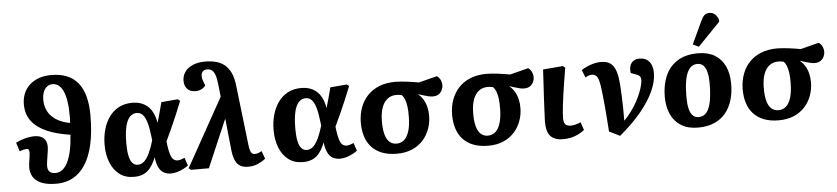

<svg xmlns="http://www.w3.org/2000/svg" viewBox="-47 -1098 6137 1408"><g transform="rotate(-5 3021.5 -394.5)"><path d="M322 15.5Q252.5 15.5 210.5 -2.5Q168.5 -20.5 150.2 -51.3Q132 -82 132.5 -120Q133 -140.5 136 -160.7Q139 -181 141.7 -198.2Q144.5 -215.5 144.5 -225.5Q145.5 -241.5 141 -249.5Q136.5 -257.5 123.5 -257.5Q116.5 -257.5 102.2 -254.2Q88 -251 73.5 -244.5L52.5 -310Q82 -325 119.2 -335.3Q156.5 -345.5 190.5 -345.5Q234.5 -345.5 257.8 -323.5Q281 -301.5 281 -262Q281 -247 278.3 -228.5Q275.5 -210 272.5 -190.5Q269.5 -171 266.8 -152.2Q264 -133.5 264 -118Q264 -91 278.5 -77.3Q293 -63.5 321.5 -63.5Q349.5 -63.5 372 -80.8Q394.5 -98 411.5 -132Q428.5 -166 439.5 -216.5Q450.5 -267 454.5 -333.5Q357 -347.5 284.7 -378.2Q212.5 -409 173 -460Q133.5 -511 133.5 -584.5Q133.5 -628.5 148.5 -664.7Q163.5 -701 192.2 -727.2Q221 -753.5 261.2 -767.7Q301.5 -782 351.5 -782Q418 -782 467.3 -761.7Q516.5 -741.5 548.8 -701.2Q581 -661 597 -601.2Q613 -541.5 613 -462.5Q613 -339.5 592.8 -249.5Q572.5 -159.5 534.3 -100.7Q496 -42 442.5 -13.2Q389 15.5 322 15.5ZM459.5 -420Q461 -432.5 461.2 -444.3Q461.5 -456 461.5 -468.5Q461.5 -533 454.2 -579.5Q447 -626 433 -655.7Q419 -685.5 399.2 -700Q379.5 -714.5 354.5 -714.5Q333 -714.5 315.5 -701.5Q298 -688.5 288.3 -664.2Q278.5 -640 278.5 -604.5Q278.5 -567 291 -536.3Q303.5 -505.5 327.3 -482Q351 -458.5 384.5 -442.8Q418 -427 459.5 -420Z M892 15Q829 15 785.7 -18Q742.5 -51 720 -108Q697.5 -165 697.5 -236.5Q697.5 -297 712.2 -349.5Q727 -402 755.7 -442.3Q784.5 -482.5 827.5 -505Q870.5 -527.5 926.5 -527.5Q957.5 -527.5 985.3 -518.8Q1013 -510 1035.8 -491.3Q1058.5 -472.5 1074.5 -441.8Q1090.5 -411 1098 -366.5H1099Q1105.5 -387.5 1112 -410.8Q1118.5 -434 1125.5 -460Q1132.5 -486 1139.5 -513.5L1260.5 -524L1277.5 -511.5Q1258 -461.5 1236.5 -411Q1215 -360.5 1193.8 -313.3Q1172.5 -266 1152 -223.5L1154.5 -199Q1161 -152.5 1169.5 -126Q1178 -99.5 1191 -88.5Q1204 -77.5 1222.5 -77.5Q1233 -77.5 1246.3 -81.8Q1259.5 -86 1273.5 -92L1293 -33.5Q1277 -21.5 1255.8 -10.8Q1234.5 0 1211.3 7Q1188 14 1164 14Q1136 14 1113.3 2Q1090.5 -10 1076 -38Q1061.5 -66 1055.5 -114H1054.5Q1037.5 -70.5 1015.5 -41.5Q993.5 -12.5 963.5 1.3Q933.5 15 892 15ZM929 -71Q955 -71 975.8 -90.8Q996.5 -110.5 1014.3 -148.3Q1032 -186 1048 -239.5L1045 -266.5Q1037.5 -332.5 1025.8 -372.5Q1014 -412.5 996.3 -431.2Q978.5 -450 952.5 -450Q928.5 -450 910.5 -436.2Q892.5 -422.5 880.5 -395.2Q868.5 -368 862.8 -328Q857 -288 857 -235Q857 -180.5 864.5 -144Q872 -107.5 888 -89.3Q904 -71 929 -71Z M1733 14Q1698.5 14 1675.3 1Q1652 -12 1638.8 -41Q1625.5 -70 1620 -118L1596 -350L1592.5 -345.5L1444.5 0H1313.5L1296.5 -12.5L1576.5 -515.5L1566.5 -605.5Q1562 -651 1552.8 -676.5Q1543.5 -702 1529.5 -712.7Q1515.5 -723.5 1495 -723.5Q1472.5 -723.5 1461.5 -710.7Q1450.5 -698 1450.5 -678.5Q1450.5 -663 1454.8 -649.5Q1459 -636 1465.5 -620.5L1471 -608.5Q1461 -593 1441.5 -582.5Q1422 -572 1395.5 -572Q1356.5 -572 1335.7 -595.2Q1315 -618.5 1315 -654.5Q1315 -691.5 1335.2 -720.2Q1355.5 -749 1393.8 -765.5Q1432 -782 1486 -782Q1528 -782 1563.8 -772.7Q1599.5 -763.5 1627 -741.5Q1654.5 -719.5 1672.3 -682Q1690 -644.5 1696.5 -587.5L1748 -146Q1751 -121 1755.5 -105.3Q1760 -89.5 1768 -82.3Q1776 -75 1789 -75Q1802 -75 1814 -79.3Q1826 -83.5 1840 -92L1861.5 -34Q1837.5 -14.5 1805 -0.3Q1772.5 14 1733 14Z M2136 15Q2073 15 2029.7 -18Q1986.5 -51 1964 -108Q1941.5 -165 1941.5 -236.5Q1941.5 -297 1956.2 -349.5Q1971 -402 1999.7 -442.3Q2028.5 -482.5 2071.5 -505Q2114.5 -527.5 2170.5 -527.5Q2201.5 -527.5 2229.3 -518.8Q2257 -510 2279.8 -491.3Q2302.5 -472.5 2318.5 -441.8Q2334.5 -411 2342 -366.5H2343Q2349.5 -387.5 2356 -410.8Q2362.5 -434 2369.5 -460Q2376.5 -486 2383.5 -513.5L2504.5 -524L2521.5 -511.5Q2502 -461.5 2480.5 -411Q2459 -360.5 2437.8 -313.3Q2416.5 -266 2396 -223.5L2398.5 -199Q2405 -152.5 2413.5 -126Q2422 -99.5 2435 -88.5Q2448 -77.5 2466.5 -77.5Q2477 -77.5 2490.3 -81.8Q2503.5 -86 2517.5 -92L2537 -33.5Q2521 -21.5 2499.8 -10.8Q2478.5 0 2455.3 7Q2432 14 2408 14Q2380 14 2357.3 2Q2334.5 -10 2320 -38Q2305.5 -66 2299.5 -114H2298.5Q2281.5 -70.5 2259.5 -41.5Q2237.5 -12.5 2207.5 1.3Q2177.5 15 2136 15ZM2173 -71Q2199 -71 2219.8 -90.8Q2240.5 -110.5 2258.3 -148.3Q2276 -186 2292 -239.5L2289 -266.5Q2281.5 -332.5 2269.8 -372.5Q2258 -412.5 2240.3 -431.2Q2222.5 -450 2196.5 -450Q2172.5 -450 2154.5 -436.2Q2136.5 -422.5 2124.5 -395.2Q2112.5 -368 2106.8 -328Q2101 -288 2101 -235Q2101 -180.5 2108.5 -144Q2116 -107.5 2132 -89.3Q2148 -71 2173 -71Z M2828 14Q2765 14 2718.5 -4.3Q2672 -22.5 2641.7 -56Q2611.5 -89.5 2597 -136.3Q2582.5 -183 2583.5 -240.5Q2584.5 -297.5 2602.5 -346.7Q2620.5 -396 2655.2 -433.2Q2690 -470.5 2741.8 -491.5Q2793.5 -512.5 2862 -512.5Q2879 -512.5 2901.5 -510.5Q2924 -508.5 2947.8 -505.8Q2971.5 -503 2994 -499.2Q3016.5 -495.5 3033.5 -492.5L3169 -527Q3187 -514 3195.3 -495.2Q3203.5 -476.5 3203.5 -458.5Q3203.5 -443 3196.3 -425Q3189 -407 3172 -394.2Q3155 -381.5 3125 -381.5Q3112.5 -381.5 3096.3 -385.2Q3080 -389 3061.3 -394.7Q3042.5 -400.5 3022 -407L3021.5 -405Q3042.5 -388 3057.5 -362.7Q3072.5 -337.5 3080 -306.2Q3087.5 -275 3087 -239.5Q3086.5 -192 3070.3 -146.8Q3054 -101.5 3022 -65.3Q2990 -29 2941.5 -7.5Q2893 14 2828 14ZM2832 -60Q2864 -60 2887.3 -80Q2910.5 -100 2923.7 -141.3Q2937 -182.5 2938 -246.5Q2939 -292.5 2934.5 -324.7Q2930 -357 2921.5 -377.7Q2913 -398.5 2901 -411Q2889.5 -413.5 2879.5 -414.7Q2869.5 -416 2861 -416Q2823 -416 2795.8 -395.2Q2768.5 -374.5 2754 -335Q2739.5 -295.5 2738.5 -238.5Q2737.5 -178 2747.8 -138.5Q2758 -99 2779.5 -79.5Q2801 -60 2832 -60Z M3500 14Q3437 14 3390.5 -4.3Q3344 -22.5 3313.7 -56Q3283.5 -89.5 3269 -136.3Q3254.5 -183 3255.5 -240.5Q3256.5 -297.5 3274.5 -346.7Q3292.5 -396 3327.2 -433.2Q3362 -470.5 3413.8 -491.5Q3465.5 -512.5 3534 -512.5Q3551 -512.5 3573.5 -510.5Q3596 -508.5 3619.8 -505.8Q3643.5 -503 3666 -499.2Q3688.5 -495.5 3705.5 -492.5L3841 -527Q3859 -514 3867.3 -495.2Q3875.5 -476.5 3875.5 -458.5Q3875.5 -443 3868.3 -425Q3861 -407 3844 -394.2Q3827 -381.5 3797 -381.5Q3784.5 -381.5 3768.3 -385.2Q3752 -389 3733.3 -394.7Q3714.5 -400.5 3694 -407L3693.5 -405Q3714.5 -388 3729.5 -362.7Q3744.5 -337.5 3752 -306.2Q3759.5 -275 3759 -239.5Q3758.5 -192 3742.3 -146.8Q3726 -101.5 3694 -65.3Q3662 -29 3613.5 -7.5Q3565 14 3500 14ZM3504 -60Q3536 -60 3559.3 -80Q3582.5 -100 3595.7 -141.3Q3609 -182.5 3610 -246.5Q3611 -292.5 3606.5 -324.7Q3602 -357 3593.5 -377.7Q3585 -398.5 3573 -411Q3561.5 -413.5 3551.5 -414.7Q3541.5 -416 3533 -416Q3495 -416 3467.8 -395.2Q3440.5 -374.5 3426 -335Q3411.5 -295.5 3410.5 -238.5Q3409.5 -178 3419.8 -138.5Q3430 -99 3451.5 -79.5Q3473 -60 3504 -60Z M4052 14Q4014 14 3990 3.2Q3966 -7.5 3952.7 -26Q3939.5 -44.5 3934.5 -68.8Q3929.5 -93 3929.5 -119.5Q3929.5 -124.5 3929.5 -131.5Q3929.5 -138.5 3930 -147.5Q3930.5 -156.5 3931 -167.8Q3931.5 -179 3932 -192.3Q3932.5 -205.5 3933.2 -221.5Q3934 -237.5 3935 -256Q3936 -274.5 3937 -295.5Q3938 -316.5 3939.5 -340.3Q3941 -364 3942.5 -390.5Q3944 -417 3945.5 -446.5Q3947 -476 3949 -508L4095 -520.5L4112 -508Q4102.5 -452 4094.8 -402.5Q4087 -353 4081 -311.5Q4075 -270 4071.3 -236.3Q4067.5 -202.5 4065.5 -178Q4063.5 -153.5 4063.5 -138Q4063.5 -119 4068.8 -106Q4074 -93 4085.5 -86.5Q4097 -80 4115 -80Q4133 -80 4152.5 -85.3Q4172 -90.5 4189.5 -98.5L4209 -40Q4186 -22 4161.3 -10Q4136.5 2 4109.3 8Q4082 14 4052 14Z M4469.5 26 4391 -13Q4388 -56 4385.7 -87Q4383.5 -118 4381.2 -147.3Q4379 -176.5 4375.5 -212.8Q4372 -249 4366.5 -301.5Q4360.5 -359 4352.5 -388.2Q4344.5 -417.5 4332.2 -428Q4320 -438.5 4300.5 -438.5Q4291 -438.5 4280 -435.2Q4269 -432 4253.5 -422.5L4231.5 -479Q4248.5 -490.5 4272 -501.3Q4295.5 -512 4322.3 -519Q4349 -526 4375 -526Q4402.5 -526 4424.3 -518.3Q4446 -510.5 4462 -491.3Q4478 -472 4488 -437.8Q4498 -403.5 4502 -350.5Q4505 -312.5 4506.8 -265.5Q4508.5 -218.5 4509.3 -170.8Q4510 -123 4509.5 -81.5Q4539.5 -111.5 4563.5 -144.8Q4587.5 -178 4605.8 -211.3Q4624 -244.5 4636 -274.8Q4648 -305 4654 -329.5Q4660 -354 4660 -369Q4660 -386 4652.3 -396Q4644.5 -406 4623.5 -413L4587 -426Q4580 -472.5 4599.8 -499.3Q4619.5 -526 4660.5 -526Q4705.5 -526 4731 -496.5Q4756.5 -467 4756.5 -411.5Q4756.5 -349.5 4723.3 -277Q4690 -204.5 4626 -127.7Q4562 -51 4469.5 26Z M5044 15.5Q4971 15.5 4921.3 -15Q4871.5 -45.5 4846 -101Q4820.5 -156.5 4820.5 -231Q4820.5 -317.5 4849.7 -384.5Q4879 -451.5 4939 -489.5Q4999 -527.5 5091 -527.5Q5163 -527.5 5212.8 -498Q5262.5 -468.5 5288.3 -413.8Q5314 -359 5314 -282Q5314 -219 5298 -164.8Q5282 -110.5 5249 -70Q5216 -29.5 5165 -7Q5114 15.5 5044 15.5ZM5056 -61Q5094 -61 5116 -90.3Q5138 -119.5 5147.5 -173.5Q5157 -227.5 5157 -301Q5157 -348 5149 -381Q5141 -414 5124.3 -432Q5107.5 -450 5079.5 -450Q5056 -450 5037.3 -437.2Q5018.5 -424.5 5005.5 -396.7Q4992.5 -369 4985.5 -324.3Q4978.5 -279.5 4978.5 -216Q4978.5 -166.5 4986.3 -131.8Q4994 -97 5011.5 -79Q5029 -61 5056 -61ZM5101.5 -574.5 5058.5 -595 5136.5 -762.5Q5149.5 -790.5 5163.3 -802.8Q5177 -815 5200 -815Q5224 -815 5240 -800.5Q5256 -786 5266 -760.5V-744.5Z M5639 14Q5576 14 5529.5 -4.3Q5483 -22.5 5452.7 -56Q5422.5 -89.5 5408 -136.3Q5393.5 -183 5394.5 -240.5Q5395.5 -297.5 5413.5 -346.7Q5431.5 -396 5466.2 -433.2Q5501 -470.5 5552.8 -491.5Q5604.5 -512.5 5673 -512.5Q5690 -512.5 5712.5 -510.5Q5735 -508.5 5758.8 -505.8Q5782.5 -503 5805 -499.2Q5827.5 -495.5 5844.5 -492.5L5980 -527Q5998 -514 6006.3 -495.2Q6014.5 -476.5 6014.5 -458.5Q6014.5 -443 6007.3 -425Q6000 -407 5983 -394.2Q5966 -381.5 5936 -381.5Q5923.5 -381.5 5907.3 -385.2Q5891 -389 5872.3 -394.7Q5853.5 -400.5 5833 -407L5832.5 -405Q5853.5 -388 5868.5 -362.7Q5883.5 -337.5 5891 -306.2Q5898.5 -275 5898 -239.5Q5897.5 -192 5881.3 -146.8Q5865 -101.5 5833 -65.3Q5801 -29 5752.5 -7.5Q5704 14 5639 14ZM5643 -60Q5675 -60 5698.3 -80Q5721.5 -100 5734.7 -141.3Q5748 -182.5 5749 -246.5Q5750 -292.5 5745.5 -324.7Q5741 -357 5732.5 -377.7Q5724 -398.5 5712 -411Q5700.5 -413.5 5690.5 -414.7Q5680.5 -416 5672 -416Q5634 -416 5606.8 -395.2Q5579.5 -374.5 5565 -335Q5550.5 -295.5 5549.5 -238.5Q5548.5 -178 5558.8 -138.5Q5569 -99 5590.5 -79.5Q5612 -60 5643 -60Z"/></g></svg>

Font: Literata
Style: Italic
Weight: 400
Italic angle: -2°
Designer: Latin by Veronika Burian and Jose Scaglione. Greek by Irene Vlachou. Cyrillic by Vera Evstafieva
Foundry: TypeTogether
Version: Version 3.103;gftools[0.9.29]